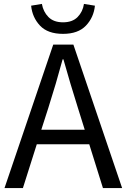

<svg xmlns="http://www.w3.org/2000/svg" viewBox="-20 -961 647 981"><path d="M409 -941 465 -932Q459 -872 419 -830Q379 -788 302 -788Q224 -788 184.5 -830Q145 -872 139 -932L194 -941Q201 -901 227.5 -874Q254 -847 302 -847Q350 -847 376.5 -874Q403 -901 409 -941ZM191 -298H413L378 -410Q339 -533 304 -658H300Q266 -532 227 -410ZM506 0 436 -224H168L97 0H3L252 -733H355L604 0Z"/></svg>

Font: Noto Sans CJK KR Regular (TTF)
Style: Regular
Weight: 400
Designer: Ryoko NISHIZUKA 西塚涼子 (kana & ideographs); Paul D. Hunt (Latin, Greek & Cyrillic); Wenlong ZHANG 张文龙 (bopomofo); Sandoll 
Foundry: Adobe Systems Incorporated
Version: Version 1.004;PS 1.004;hotconv 1.0.82;makeotf.lib2.5.63406